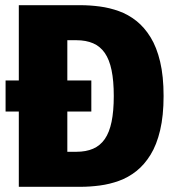

<svg xmlns="http://www.w3.org/2000/svg" viewBox="-20 -720 690 740"><path d="M52.5 0V-290H1.5V-410H52.5V-700H289.5Q326.5 -700 364.5 -695Q402.5 -690 438.5 -677Q474.5 -664 505.5 -639.5Q536.5 -615 560.2 -576.5Q584 -538 597.2 -482.2Q610.5 -426.5 610.5 -350Q610.5 -274 597.2 -218Q584 -162 560.2 -123.5Q536.5 -85 505.5 -60.5Q474.5 -36 438.5 -23Q402.5 -10 364.5 -5Q326.5 0 289.5 0ZM239.5 -135H274.5Q311.5 -135 338.8 -146.8Q366 -158.5 383.8 -184Q401.5 -209.5 410 -250.5Q418.5 -291.5 418.5 -350Q418.5 -408.5 410 -449.5Q401.5 -490.5 383.8 -516Q366 -541.5 338.8 -553.2Q311.5 -565 274.5 -565H239.5V-410H332V-290H239.5Z"/></svg>

Font: Trispace Thin ExtraBold
Style: Regular
Weight: 800
Version: Version 1.210